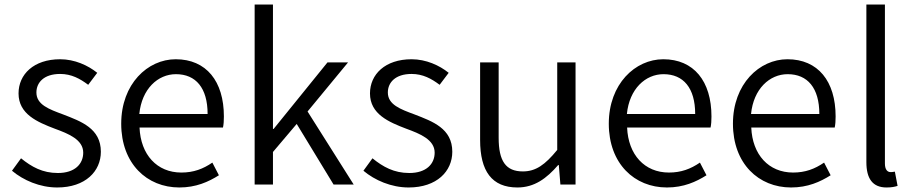

<svg xmlns="http://www.w3.org/2000/svg" viewBox="-20 -816 4036 849"><path d="M233 13C358 13 426 -59 426 -145C426 -248 339 -279 259 -310C197 -333 141 -353 141 -407C141 -451 174 -489 246 -489C296 -489 334 -468 370 -441L410 -494C369 -527 310 -554 246 -554C129 -554 62 -487 62 -403C62 -311 146 -276 222 -247C282 -225 348 -199 348 -141C348 -91 311 -51 236 -51C168 -51 120 -78 73 -116L33 -61C83 -19 156 13 233 13Z M773 13C847 13 902 -12 948 -41L919 -97C878 -69 836 -53 782 -53C674 -53 602 -132 597 -252H966C969 -266 970 -283 970 -301C970 -457 892 -554 757 -554C633 -554 516 -445 516 -269C516 -92 630 13 773 13ZM596 -312C607 -423 678 -488 758 -488C846 -488 898 -427 898 -312Z M1106 0H1187V-144L1292 -268L1455 0H1544L1340 -323L1519 -540H1428L1190 -246H1187V-796H1106Z M1787 13C1912 13 1980 -59 1980 -145C1980 -248 1893 -279 1813 -310C1751 -333 1695 -353 1695 -407C1695 -451 1728 -489 1800 -489C1850 -489 1888 -468 1924 -441L1964 -494C1923 -527 1864 -554 1800 -554C1683 -554 1616 -487 1616 -403C1616 -311 1700 -276 1776 -247C1836 -225 1902 -199 1902 -141C1902 -91 1865 -51 1790 -51C1722 -51 1674 -78 1627 -116L1587 -61C1637 -19 1710 13 1787 13Z M2268 13C2343 13 2397 -27 2448 -86H2451L2458 0H2525V-540H2444V-153C2390 -87 2349 -58 2292 -58C2217 -58 2185 -103 2185 -207V-540H2103V-197C2103 -59 2155 13 2268 13Z M2929 13C3003 13 3058 -12 3104 -41L3075 -97C3034 -69 2992 -53 2938 -53C2830 -53 2758 -132 2753 -252H3122C3125 -266 3126 -283 3126 -301C3126 -457 3048 -554 2913 -554C2789 -554 2672 -445 2672 -269C2672 -92 2786 13 2929 13ZM2752 -312C2763 -423 2834 -488 2914 -488C3002 -488 3054 -427 3054 -312Z M3478 13C3552 13 3607 -12 3653 -41L3624 -97C3583 -69 3541 -53 3487 -53C3379 -53 3307 -132 3302 -252H3671C3674 -266 3675 -283 3675 -301C3675 -457 3597 -554 3462 -554C3338 -554 3221 -445 3221 -269C3221 -92 3335 13 3478 13ZM3301 -312C3312 -423 3383 -488 3463 -488C3551 -488 3603 -427 3603 -312Z M3900 13C3923 13 3936 10 3949 6L3937 -57C3926 -55 3922 -55 3918 -55C3904 -55 3893 -66 3893 -93V-796H3811V-99C3811 -27 3838 13 3900 13Z"/></svg>

Font: Noto Sans CJK HK DemiLight
Style: Regular
Weight: 350
Designer: Ryoko NISHIZUKA 西塚涼子 (kana, bopomofo & ideographs); Paul D. Hunt (Latin, Greek & Cyrillic); Sandoll Communications 산돌커뮤니
Foundry: Adobe
Version: Version 2.004;hotconv 1.0.118;makeotfexe 2.5.65603